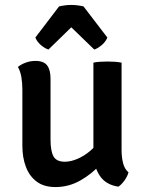

<svg xmlns="http://www.w3.org/2000/svg" viewBox="-20 -748 588 777"><path d="M472 -140.5Q472 -112.5 478 -88.2Q484 -64 500 -50.5Q496 -35 484 -18Q472 -1 459 7.5Q406.5 -0.5 382.2 -39.2Q358 -78 358 -129V-494.5Q369 -497 384.2 -498Q399.5 -499 414.5 -499Q430 -499 444.8 -498Q459.5 -497 472 -494.5ZM70.5 -385.5Q70.5 -412 66.5 -435.8Q62.5 -459.5 52.5 -477Q65 -487.5 84 -494.5Q103 -501.5 123.5 -501.5Q157 -501.5 170.8 -483.2Q184.5 -465 184.5 -430V-183.5Q184.5 -137 196.5 -115.2Q208.5 -93.5 242.5 -93.5Q266 -93.5 293.2 -105Q320.5 -116.5 345.5 -137.8Q370.5 -159 386.5 -189V-83Q353 -45 305.8 -18Q258.5 9 204.5 9Q158 9 128.5 -13Q99 -35 84.8 -72.8Q70.5 -110.5 70.5 -158ZM318 -722 414.5 -596Q407 -578 390.8 -564.8Q374.5 -551.5 361.5 -547.5L268.5 -637.5L176 -547.5Q162.5 -551.5 146.5 -564.8Q130.5 -578 123 -596L219 -722Q229 -724.5 242 -726.2Q255 -728 268.5 -728Q282.5 -728 295.5 -726.2Q308.5 -724.5 318 -722Z"/></svg>

Font: Signika Light Medium
Style: Regular
Weight: 500
Version: Version 2.003;gftools[0.9.32]